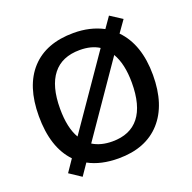

<svg xmlns="http://www.w3.org/2000/svg" viewBox="-136 -885 1059 1058"><g transform="rotate(-20 393.5 -355.5)"><path d="M728 -357.9Q728 -183.6 640.9 -86.9Q553.7 9.8 394 9.8Q290 9.8 217.8 -29.8L171.9 37.1L103 -8.8L150.9 -79.1Q59.1 -174.8 59.1 -358.9Q59.1 -535.6 146.2 -630.4Q233.4 -725.1 395 -725.1Q492.2 -725.1 567.9 -685.1L611.8 -748L681.2 -703.1L632.8 -634.8Q728 -537.6 728 -357.9ZM604 -357.9Q604 -467.8 564.9 -534.2L278.8 -119.1Q326.2 -89.8 394 -89.8Q498 -89.8 551 -157.2Q604 -224.6 604 -357.9ZM183.1 -357.9Q183.1 -245.1 221.2 -181.2L507.8 -596.2Q462.9 -625 395 -625Q290 -625 236.6 -557.1Q183.1 -489.3 183.1 -357.9Z"/></g></svg>

Font: CAA NEO Sans SemiBold
Style: Regular
Weight: 600
Version: Version 1.10